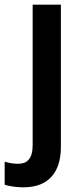

<svg xmlns="http://www.w3.org/2000/svg" viewBox="-67 -563 354 823"><path d="M33 240C145 240 194 171 194 67V-543H73V59C73 119 48 139 11 139C-10 139 -27 136 -47 130V229C-28 235 4 240 33 240Z"/></svg>

Font: Noto Sans Armenian SemiCondensed SemiBold
Style: Regular
Weight: 600
Width: 4
Designer: Monotype Design Team
Foundry: Monotype Imaging Inc.
Version: Version 2.008